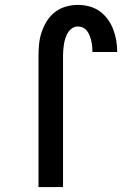

<svg xmlns="http://www.w3.org/2000/svg" viewBox="-20 -763 540 783"><path d="M137 0V-535Q137 -560 139.5 -584.5Q142 -609 150 -632.5Q158 -656 171.5 -677.5Q185 -699 204.5 -714Q224 -729 248.5 -736Q273 -743 298 -743Q321 -743 344 -737Q367 -731 386 -717.5Q405 -704 419 -685Q433 -666 441.5 -644Q450 -622 454 -598.5Q458 -575 458 -552V-551H357Q357 -562 356 -573Q355 -584 352.5 -595Q350 -606 346 -616.5Q342 -627 335.5 -636Q329 -645 319 -650Q309 -655 298 -655Q285 -655 274.5 -648Q264 -641 257.5 -630.5Q251 -620 247 -608Q243 -596 241 -584Q239 -572 238 -559.5Q237 -547 237 -535V0Z"/></svg>

Font: Iosevka Custom Semibold
Style: Regular
Weight: 600
Designer: Belleve Invis
Foundry: Belleve Invis
Version: Version 27.0.2; ttfautohint (v1.8.4)